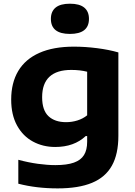

<svg xmlns="http://www.w3.org/2000/svg" viewBox="-20 -814 746 1064"><path d="M81.5 204V71.5Q137 86.5 190 93.8Q243 101 287 101Q351 101 389.5 87.2Q428 73.5 445.5 45.2Q463 17 463 -28.5V-60H455Q390.5 0.5 286 0.5Q218 0.5 162.5 -29.5Q107 -59.5 74.5 -118.5Q42 -177.5 42 -262Q42 -355 81.2 -420.8Q120.5 -486.5 198.2 -521Q276 -555.5 389.5 -555.5Q452 -555.5 518.2 -547Q584.5 -538.5 636 -523.5V-61.5Q636 40 600 104.2Q564 168.5 489.8 199.2Q415.5 230 299.5 230Q181.5 230 81.5 204ZM463 -175V-416.5Q424 -426.5 374.5 -426.5Q295 -426.5 254.2 -388.8Q213.5 -351 213.5 -275.5Q213.5 -203 248.8 -170Q284 -137 346.5 -137Q378.5 -137 409 -146.5Q439.5 -156 463 -175ZM262 -709.5Q262 -750.5 288.2 -772Q314.5 -793.5 367.5 -793.5Q420.5 -793.5 446.8 -772Q473 -750.5 473 -709.5Q473 -626 367.5 -626Q262 -626 262 -709.5Z"/></svg>

Font: Encode Sans Expanded
Style: Bold
Weight: 700
Width: 7
Designer: Multiple Designers
Foundry: Impallari Type
Version: Version 2.000